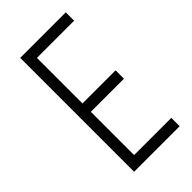

<svg xmlns="http://www.w3.org/2000/svg" viewBox="-230 -822 894 894"><g transform="rotate(-45 217.0 -375.0)"><path d="M393 -750V-695H148V-395H366V-340H148V-55H393V0H93V-750Z"/></g></svg>

Font: Mohave Light Light
Style: Regular
Weight: 300
Version: Version 2.003